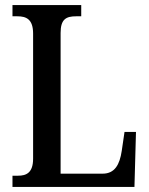

<svg xmlns="http://www.w3.org/2000/svg" viewBox="-20 -734 585 754"><path d="M29 0H508L514 -216H469L458 -141C450 -88 431 -52 383 -52H218V-605C218 -659 240 -670 279 -670H299V-714H29V-670H48C83 -670 110 -659 110 -602V-111C110 -55 83 -44 51 -44H29Z"/></svg>

Font: Noto Serif Georgian Condensed Medium
Style: Regular
Weight: 500
Width: 3
Designer: Monotype Design Team, Akaki Razmadze
Foundry: Google LLC
Version: Version 2.003